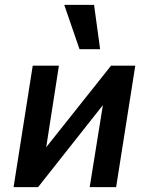

<svg xmlns="http://www.w3.org/2000/svg" viewBox="-20 -772 614 792"><path d="M36 0 115 -501H223L166 -135H147L438 -501H538L459 0H350L409 -367H427L137 0ZM308 -569 245 -752H368L393 -569Z"/></svg>

Font: Nunito Sans 7pt Condensed
Style: Bold Italic
Weight: 700
Width: 3
Italic angle: -9°
Designer: Vernon Adams
Foundry: Vernon Adams
Version: Version 3.101;gftools[0.9.27]